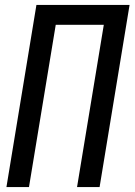

<svg xmlns="http://www.w3.org/2000/svg" viewBox="-20 -755 543 775"><path d="M6 0 127 -735H503L382 0H291L399 -655H205L97 0Z"/></svg>

Font: Iosevka Term Curly Md Obl
Style: Regular
Weight: 500
Italic angle: -9°
Designer: Belleve Invis
Foundry: Belleve Invis
Version: Version 32.3.0